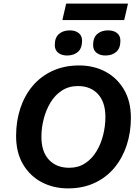

<svg xmlns="http://www.w3.org/2000/svg" viewBox="-20 -1032 776 1062"><path d="M356 10Q276 10 211 -24Q146 -58 107.5 -123Q69 -188 69 -280Q69 -361 92 -431.5Q115 -502 159.5 -555.5Q204 -609 269.5 -639.5Q335 -670 418 -670Q498 -670 562.5 -636Q627 -602 665.5 -537Q704 -472 704 -380Q704 -300 681 -229.5Q658 -159 613.5 -105Q569 -51 504 -20.5Q439 10 356 10ZM363 -104Q413 -104 450.5 -128.5Q488 -153 513 -194Q538 -235 550.5 -285Q563 -335 563 -385Q563 -467 522 -511.5Q481 -556 411 -556Q361 -556 323 -531.5Q285 -507 260 -466Q235 -425 222 -375Q209 -325 209 -275Q209 -193 250.5 -148.5Q292 -104 363 -104ZM563 -725Q533 -725 514 -740Q495 -755 495 -783Q495 -824 518 -844Q541 -864 578 -864Q609 -864 627.5 -849Q646 -834 646 -807Q646 -765 623 -745Q600 -725 563 -725ZM351 -725Q321 -725 302 -740Q283 -755 283 -783Q283 -824 306 -844Q329 -864 366 -864Q397 -864 415.5 -849Q434 -834 434 -807Q434 -765 411 -745Q388 -725 351 -725ZM688 -1012 667 -921H325L346 -1012Z"/></svg>

Font: Work Sans SemiBold
Style: Italic
Weight: 600
Italic angle: -13°
Designer: Wei Huang
Foundry: Wei Huang
Version: Version 2.012; ttfautohint (v1.8.3)